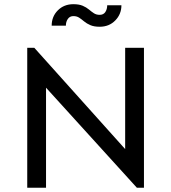

<svg xmlns="http://www.w3.org/2000/svg" viewBox="-20 -878 801 898"><path d="M620.1 0 195.3 -467.8V0H107.4V-654.3H140.6L565.4 -180.7V-654.3H653.3V0ZM446.3 -752.9Q419.9 -752.9 402.8 -760.3Q385.7 -767.6 373.5 -777.8Q361.3 -788.1 350.1 -795.4Q338.9 -802.7 323.2 -802.7Q306.6 -802.7 297.4 -789.6Q288.1 -776.4 288.1 -757.8H221.7Q221.7 -800.8 250.5 -829.6Q279.3 -858.4 323.2 -858.4Q349.6 -858.4 366.7 -851.1Q383.8 -843.8 396 -833.5Q408.2 -823.2 419.4 -815.9Q430.7 -808.6 446.3 -808.6Q463.9 -808.6 472.7 -821.8Q481.4 -835 481.4 -853.5H547.9Q547.9 -811.5 519 -782.2Q490.2 -752.9 446.3 -752.9Z"/></svg>

Font: Sen
Style: Regular
Weight: 400
Designer: Kosal Sen, Philatype
Foundry: Philatype
Version: Version 2.000;gftools[0.9.31]